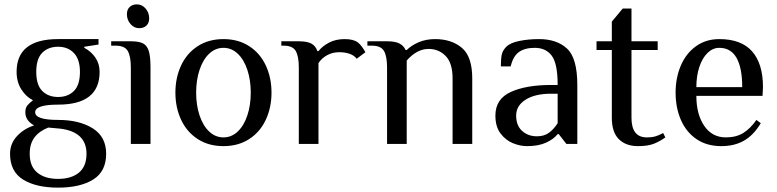

<svg xmlns="http://www.w3.org/2000/svg" viewBox="-20 -659 3556 879"><path d="M26 45Q26 -1 57 -35Q88 -69 136 -85Q96 -107 96 -145Q96 -165 105 -176Q114 -187 131 -200Q99 -216 77.5 -250Q56 -284 56 -330Q56 -480 246 -480H431V-455L366 -445V-440Q397 -424 416.5 -395.5Q436 -367 436 -330Q436 -180 246 -180Q141 -180 141 -145Q141 -110 246 -110Q343 -110 404.5 -71.5Q466 -33 466 45Q466 126 406.5 163Q347 200 246 200Q145 200 85.5 163Q26 126 26 45ZM346 -330Q346 -387 318.5 -416Q291 -445 246 -445Q201 -445 173.5 -417.5Q146 -390 146 -330Q146 -270 173.5 -242.5Q201 -215 246 -215Q291 -215 318.5 -242.5Q346 -270 346 -330ZM376 45Q376 -55 256 -70L201 -75Q160 -59 138 -30Q116 -1 116 45Q116 103 151 131.5Q186 160 246 160Q306 160 341 131.5Q376 103 376 45Z M561 -594Q561 -615 573.5 -627Q586 -639 607 -639Q630 -639 646.5 -620Q663 -601 663 -575Q663 -554 650.5 -542Q638 -530 617 -530Q594 -530 577.5 -549Q561 -568 561 -594ZM579 -350Q579 -401 565 -425.5Q551 -450 509 -450H489V-470H579Q616 -470 634.5 -460.5Q653 -451 661 -426Q669 -401 669 -350V0H579Z M783 -235Q783 -303 809 -359Q835 -415 885 -447.5Q935 -480 1003 -480Q1071 -480 1121 -447.5Q1171 -415 1197 -359Q1223 -303 1223 -235Q1223 -167 1197 -111Q1171 -55 1121 -22.5Q1071 10 1003 10Q935 10 885 -22.5Q835 -55 809 -111Q783 -167 783 -235ZM1128 -235Q1128 -292 1112.5 -339Q1097 -386 1068.5 -413Q1040 -440 1003 -440Q966 -440 937.5 -413Q909 -386 893.5 -339Q878 -292 878 -235Q878 -178 893.5 -131Q909 -84 937.5 -57Q966 -30 1003 -30Q1040 -30 1068.5 -57Q1097 -84 1112.5 -131Q1128 -178 1128 -235Z M1348 -350Q1348 -401 1334 -425.5Q1320 -450 1278 -450H1268V-470H1348Q1386 -470 1405.5 -459.5Q1425 -449 1433 -425H1438Q1456 -448 1486.5 -464Q1517 -480 1558 -480Q1598 -480 1618 -465Q1635 -452 1653 -420L1613 -390Q1602 -405 1581 -412.5Q1560 -420 1533 -420Q1503 -420 1478 -406.5Q1453 -393 1438 -370V0H1348Z M1752 -350Q1752 -401 1738 -425.5Q1724 -450 1682 -450H1662V-470H1752Q1789 -470 1808.5 -460Q1828 -450 1837 -430H1842Q1863 -451 1896.5 -465.5Q1930 -480 1972 -480Q2047 -480 2094.5 -440Q2142 -400 2142 -300V0H2052V-300Q2052 -370 2020.5 -402.5Q1989 -435 1942 -435Q1889 -435 1842 -382V0H1752Z M2248 -130Q2248 -206 2318.5 -238Q2389 -270 2503 -270H2533Q2533 -368 2506 -404Q2479 -440 2428 -440Q2383 -440 2356 -421Q2329 -402 2318 -355H2273Q2273 -389 2277 -408.5Q2281 -428 2298 -445Q2316 -463 2357.5 -471.5Q2399 -480 2448 -480Q2529 -480 2576 -436.5Q2623 -393 2623 -270V0H2573L2538 -45H2533Q2515 -22 2480 -6Q2445 10 2393 10Q2361 10 2328 -3.5Q2295 -17 2271.5 -48Q2248 -79 2248 -130ZM2533 -95V-230H2503Q2429 -230 2386 -202.5Q2343 -175 2343 -130Q2343 -84 2370.5 -59.5Q2398 -35 2438 -35Q2471 -35 2493 -51Q2515 -67 2533 -95Z M2781 -120V-430H2711V-470H2781V-560L2831 -620H2871V-470H2991V-430H2871V-120Q2871 -30 2941 -30Q2965 -30 2981.5 -35Q2998 -40 3016 -50L3026 -30Q3003 -13 2975 -1.5Q2947 10 2901 10Q2845 10 2813 -22Q2781 -54 2781 -120Z M3073 -235Q3073 -303 3097 -359Q3121 -415 3166.5 -447.5Q3212 -480 3273 -480Q3374 -480 3423.5 -423.5Q3473 -367 3473 -260L3471 -220H3168Q3168 -136 3204 -83Q3240 -30 3303 -30Q3350 -30 3382.5 -50Q3415 -70 3443 -110L3463 -95Q3430 -40 3386 -15Q3342 10 3283 10Q3215 10 3168 -22.5Q3121 -55 3097 -110.5Q3073 -166 3073 -235ZM3378 -260Q3378 -348 3352 -394Q3326 -440 3273 -440Q3243 -440 3219 -416.5Q3195 -393 3181.5 -352Q3168 -311 3168 -260Z"/></svg>

Font: Philosopher
Style: Regular
Weight: 400
Designer: Jovanny Lemonad
Foundry: Jovanny Lemonad
Version: Version 2.000